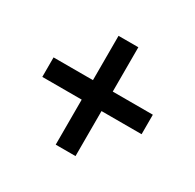

<svg xmlns="http://www.w3.org/2000/svg" viewBox="-101 -607 637 628"><g transform="rotate(30 217.5 -292.5)"><path d="M178.8 -87V-257H30V-330.6H178.8V-498H253.6V-330.6H405V-257H253.6V-87Z"/></g></svg>

Font: Stick No Bills ExtraLight
Style: Regular
Weight: 200
Designer: Kosala Senevirathne, Siva Puranthara, Lasantha Premarathna, Tharique Azeez
Foundry: mooniak
Version: Version 2.000